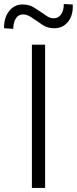

<svg xmlns="http://www.w3.org/2000/svg" viewBox="-57 -925 378 945"><path d="M100 0V-705H165V0ZM8 -783 -37 -786Q-38 -837 -12.5 -870Q13 -903 54 -903Q87 -903 111 -887.5Q135 -872 147 -864Q155 -858 172.5 -846.5Q190 -835 208 -835Q230 -835 243.5 -854Q257 -873 257 -905L301 -903Q304 -851 278.5 -818.5Q253 -786 210 -786Q177 -786 154 -801.5Q131 -817 121 -824Q111 -831 93 -842.5Q75 -854 56 -854Q34 -854 21.5 -835Q9 -816 8 -783Z"/></svg>

Font: Nunito Sans 7pt Condensed Light
Style: Regular
Weight: 300
Width: 3
Designer: Vernon Adams
Foundry: Vernon Adams
Version: Version 3.101;gftools[0.9.27]